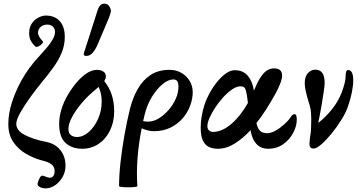

<svg xmlns="http://www.w3.org/2000/svg" viewBox="-20 -811 1980 1061"><path d="M232 230Q208 230 192 217Q183 210 193 186Q201 166 207.5 162Q214 158 221 161Q244 171 256 171Q268 171 275 161Q282 151 282 135Q282 112 265.5 98Q249 84 206 74Q166 63 124 39Q82 15 54 -25.5Q26 -66 26 -125Q26 -183 45.5 -244Q65 -305 97 -364Q117 -400 142 -434.5Q167 -469 201 -505Q219 -525 238.5 -547.5Q258 -570 271 -593Q284 -616 284 -635Q284 -652 272.5 -663.5Q261 -675 241 -675Q219 -675 204.5 -662Q190 -649 190 -629Q190 -611 216 -583Q221 -579 212.5 -569.5Q204 -560 192 -554.5Q180 -549 174 -555Q161 -567 151 -584.5Q141 -602 141 -628Q141 -660 156 -681.5Q171 -703 192.5 -714Q214 -725 233 -725Q283 -725 310.5 -694Q338 -663 338 -607Q338 -561 321 -520Q304 -479 276 -440Q248 -401 214 -360Q180 -319 147 -273Q114 -227 92 -188Q70 -149 70 -127Q70 -90 116.5 -65.5Q163 -41 235 -27Q286 -17 314 19Q342 55 342 104Q342 139 325.5 167.5Q309 196 284 213Q259 230 232 230Z M434 11Q378 11 342.5 -21Q307 -53 307 -126Q307 -158 315 -190.5Q323 -223 336 -251Q357 -295 387 -335Q417 -375 450.5 -400Q484 -425 516 -425Q536 -425 550.5 -416Q565 -407 565 -388Q565 -377 556 -363Q611 -295 611 -197Q611 -137 588 -90Q565 -43 525 -16Q485 11 434 11ZM358 -98Q358 -77 370.5 -65.5Q383 -54 405 -54Q439 -54 470.5 -81.5Q502 -109 522 -154Q542 -199 542 -249Q542 -295 525 -331Q518 -324 508 -316Q467 -283 432.5 -242.5Q398 -202 378 -164Q358 -126 358 -98ZM458 -502Q443 -502 443 -510Q443 -516 444 -519L519 -753Q531 -791 556 -791Q574 -791 583.5 -776.5Q593 -762 593 -750Q593 -745 588 -729.5Q583 -714 570 -684L522 -571Q494 -502 458 -502Z M638 217Q638 157 646 85.5Q654 14 667.5 -63Q681 -140 699 -213Q714 -271 741 -319Q768 -367 811 -396Q854 -425 917 -425Q954 -425 983 -408Q1012 -391 1028.5 -363Q1045 -335 1045 -301Q1045 -267 1031.5 -229Q1018 -191 991 -159Q964 -127 923.5 -106.5Q883 -86 829 -86Q816 -86 798.5 -90Q781 -94 763 -102Q729 69 739 217Q739 221 723.5 222.5Q708 224 688.5 224Q669 224 653.5 222.5Q638 221 638 217ZM780 -180Q775 -161 771 -142Q779 -139 799 -139Q828 -139 857 -156.5Q886 -174 911 -202.5Q936 -231 951 -264.5Q966 -298 966 -331Q966 -354 959 -363Q952 -372 938 -372Q910 -372 878.5 -346Q847 -320 820 -276.5Q793 -233 780 -180Z M1184 11Q1158 11 1136.5 2Q1115 -7 1102 -32.5Q1089 -58 1089 -107Q1089 -139 1095 -171.5Q1101 -204 1110 -232Q1121 -265 1139.5 -298.5Q1158 -332 1181.5 -360.5Q1205 -389 1229.5 -406Q1254 -423 1277 -423Q1324 -423 1350 -391.5Q1376 -360 1383 -310Q1387 -319 1391 -328Q1409 -373 1434.5 -403Q1460 -433 1494 -433Q1539 -433 1539 -394Q1539 -360 1501 -291Q1477 -248 1451 -207Q1425 -166 1397 -131Q1405 -98 1418.5 -86.5Q1432 -75 1457 -75Q1478 -75 1503.5 -89.5Q1529 -104 1551.5 -124.5Q1574 -145 1585 -162Q1592 -173 1597 -176.5Q1602 -180 1608 -180Q1620 -180 1620 -150Q1620 -115 1600.5 -77.5Q1581 -40 1545.5 -14.5Q1510 11 1462 11Q1422 11 1398 -14.5Q1374 -40 1366 -84Q1366 -86 1365 -92Q1322 -46 1276.5 -17.5Q1231 11 1184 11ZM1126 -114Q1126 -98 1135.5 -90Q1145 -82 1156 -82Q1206 -82 1256.5 -124.5Q1307 -167 1350 -242Q1345 -287 1340 -306Q1335 -325 1328 -329.5Q1321 -334 1308 -334Q1288 -334 1263.5 -317.5Q1239 -301 1215 -275Q1191 -249 1171 -219Q1151 -189 1138.5 -161Q1126 -133 1126 -114Z M1713 10Q1690 10 1690 -16Q1690 -26 1692 -41.5Q1694 -57 1696 -70Q1698 -83 1699 -104Q1700 -125 1700 -150Q1700 -191 1695.5 -212Q1691 -233 1686 -246Q1676 -279 1670 -305.5Q1664 -332 1664 -351Q1664 -388 1681.5 -407Q1699 -426 1722 -426Q1774 -426 1774 -354Q1774 -337 1770 -311Q1766 -285 1758 -235Q1752 -201 1747 -173.5Q1742 -146 1739 -135L1742 -134Q1835 -211 1869 -302Q1890 -359 1890 -390Q1890 -424 1903 -424Q1932 -424 1932 -367Q1932 -339 1924.5 -301Q1917 -263 1903 -223Q1891 -188 1866 -148Q1841 -108 1811.5 -72Q1782 -36 1755.5 -13Q1729 10 1713 10Z"/></svg>

Font: Junicode
Style: Bold Italic
Weight: 700
Italic angle: -11°
Designer: Peter S. Baker
Version: Version 2.100; ttfautohint (v1.8.4)